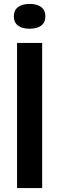

<svg xmlns="http://www.w3.org/2000/svg" viewBox="-20 -959 302 979"><path d="M67 0V-740H195V0ZM131 -812.5Q92.5 -812.5 71.5 -828.8Q50.5 -845 50.5 -875.5Q50.5 -906 71.5 -922.5Q92.5 -939 131 -939Q169.5 -939 190.5 -922.5Q211.5 -906 211.5 -875.5Q211.5 -845 190.5 -828.8Q169.5 -812.5 131 -812.5Z"/></svg>

Font: Encode Sans SemiCondensed SemiCondensed SemiBold
Style: Regular
Weight: 600
Width: 4
Designer: Multiple Designers
Foundry: Impallari Type
Version: Version 3.000; ttfautohint (v1.8.3) -l 8 -r 50 -G 200 -x 14 